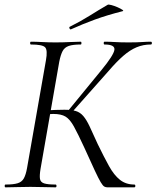

<svg xmlns="http://www.w3.org/2000/svg" viewBox="-26 -804 672 824"><path d="M435.2 0Q427.4 0 421.3 -3.5Q415.2 -7 406.1 -22.2Q397 -37.4 380.6 -72.5Q364.2 -107.6 335.4 -171.4Q308.2 -230.4 291.1 -261.3Q274 -292.2 255.2 -303.6Q236.4 -315 202.4 -315Q192.8 -315 182.6 -314Q172.4 -313 161.4 -312L163 -330Q220.2 -333 250.4 -333Q281.2 -333 299.6 -327.4Q318 -321.8 331.6 -305.9Q345.2 -290 358.7 -261.3Q372.2 -232.6 393.4 -185.6Q420.4 -130 441.9 -91.2Q463.4 -52.4 488.7 -32.3Q514 -12.2 550 -12Q554.8 -12 554.8 -6Q554.8 0 550 0ZM-2.2 0Q-6 0 -6 -6Q-6 -12 -2.2 -12Q31.8 -12 49.9 -17.6Q68 -23.2 76.5 -38.8Q85 -54.4 90 -82.4L171.2 -545.4Q179 -588.6 167.8 -600.8Q156.6 -613 107 -613Q103.2 -613 103.2 -619Q103.2 -625 107 -625Q129.2 -625 155.7 -623.5Q182.2 -622 211.8 -622Q245 -622 272.7 -623.5Q300.4 -625 320.4 -625Q323.6 -625 323.6 -619Q323.6 -613 320.4 -613Q287.2 -613 269.1 -606.8Q251 -600.6 242.6 -584.6Q234.2 -568.6 228.4 -539.6L148 -79.4Q143.2 -50.6 145.6 -36.2Q148 -21.8 163.6 -16.9Q179.2 -12 212.4 -12Q216.4 -12 216.4 -6Q216.4 0 212.4 0Q189.6 0 162.5 -1Q135.4 -2 104.2 -2Q73.6 -2 46 -1Q18.4 0 -2.2 0ZM278.2 -317 264.2 -326 409.4 -503.2Q462 -567.4 465 -590.2Q468 -613 422.8 -613Q419 -613 419 -619Q419 -625 422.8 -625Q445.6 -625 468.3 -623.5Q491 -622 525.8 -622Q562.2 -622 582.8 -623.5Q603.4 -625 621.2 -625Q625.8 -625 625.8 -619Q625.8 -613 621.2 -613Q588.8 -613 560.4 -601.2Q532 -589.4 503 -564.2Q474 -539 439.6 -498.8ZM278.2 -678Q274.2 -677 272.2 -682.5Q270.2 -688 273.2 -689Q320.4 -712.6 358.8 -736.7Q397.2 -760.8 436 -783.4Q439.2 -785.6 451.9 -782.3Q464.6 -779 478.1 -773.1Q491.6 -767.2 498.9 -762.2Q506.2 -757.2 500.2 -756Q433.2 -739 381.2 -720Q329.2 -701 278.2 -678Z"/></svg>

Font: Cormorant Infant Light
Style: Italic
Weight: 300
Italic angle: -10°
Designer: Christian Thalmann (Catharsis Fonts)
Foundry: Catharsis Fonts
Version: Version 4.001